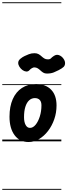

<svg xmlns="http://www.w3.org/2000/svg" viewBox="-25 -1250 596 1698"><path d="M227.5 6Q149 6 104 -54.5Q59 -115 59 -218Q59 -308 87.5 -372.8Q116 -437.5 168.8 -472Q221.5 -506.5 293.5 -506.5Q378.5 -506.5 426.8 -457.2Q475 -408 475 -317.5Q475 -253.5 454.8 -195.2Q434.5 -137 399.8 -91.8Q365 -46.5 320.5 -20.2Q276 6 227.5 6ZM187.5 -214Q187.5 -170 201.8 -144.5Q216 -119 240 -119Q267 -119 290 -147Q313 -175 327.2 -220.5Q341.5 -266 341.5 -318.5Q341.5 -351 325.8 -366.8Q310 -382.5 283.5 -382.5Q254.5 -382.5 232.8 -362.8Q211 -343 199.2 -305.2Q187.5 -267.5 187.5 -214ZM227.5 6Q149 6 104 -54.5Q59 -115 59 -218Q59 -308 87.5 -372.8Q116 -437.5 168.8 -472Q221.5 -506.5 293.5 -506.5Q378.5 -506.5 426.8 -457.2Q475 -408 475 -317.5Q475 -253.5 454.8 -195.2Q434.5 -137 399.8 -91.8Q365 -46.5 320.5 -20.2Q276 6 227.5 6ZM187.5 -214Q187.5 -170 201.8 -144.5Q216 -119 240 -119Q267 -119 290 -147Q313 -175 327.2 -220.5Q341.5 -266 341.5 -318.5Q341.5 -351 325.8 -366.8Q310 -382.5 283.5 -382.5Q254.5 -382.5 232.8 -362.8Q211 -343 199.2 -305.2Q187.5 -267.5 187.5 -214ZM389.5 -599.5Q370.5 -599.5 357.2 -607.8Q344 -616 332.8 -626.8Q321.5 -637.5 308.5 -645.8Q295.5 -654 277 -654Q270 -654 257.5 -647.2Q245 -640.5 236.5 -630.5Q224 -616 206.8 -617.5Q189.5 -619 173.5 -630.8Q157.5 -642.5 146.8 -659.8Q136 -677 136 -694Q136 -714.5 155.5 -730.5Q175 -746.5 193 -754.5Q208 -761.5 230.2 -770.5Q252.5 -779.5 280 -779.5Q302 -779.5 316.2 -771.2Q330.5 -763 342 -752.2Q353.5 -741.5 366.5 -733.2Q379.5 -725 398 -725Q417.5 -725 425.8 -734.5Q434 -744 451 -755Q474.5 -771 497.5 -762Q520.5 -753 535.5 -732.2Q550.5 -711.5 550.5 -692Q550.5 -671 537.5 -658.2Q524.5 -645.5 493.5 -629.5Q477 -621 451.8 -610.2Q426.5 -599.5 389.5 -599.5ZM-5 420.5H517.5V428.5H-5ZM-5 -16H517.5V0H-5ZM-5 -505.5H517.5V-497.5H-5ZM-5 -1230H517.5V-1222H-5Z"/></svg>

Font: Edu VIC WA NT Pre Guide
Style: Regular
Weight: 400
Designer: Tina and Corey Anderson, Eben Sorkin, Mirko Velimirovic
Foundry: Google for Education
Version: Version 1.000